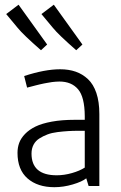

<svg xmlns="http://www.w3.org/2000/svg" viewBox="-20 -778 505 803"><path d="M324.7 -591.8 298.8 -567.9Q224.6 -632.8 201.7 -661.1L153.3 -719.2L205.1 -758.3ZM177.2 -591.8 151.4 -567.9Q77.1 -632.8 54.2 -661.1L5.9 -719.2L57.6 -758.3ZM111.8 -135.7Q111.8 -44.9 217.3 -44.9Q248.5 -44.9 281 -54.2Q313.5 -63.5 334.5 -77.1V-231H307.1Q283.7 -231 264.2 -229.7Q244.6 -228.5 220.7 -225.6Q196.8 -222.7 178.7 -215.8Q160.6 -209 144.8 -199Q128.9 -189 120.4 -172.9Q111.8 -156.7 111.8 -135.7ZM81.1 -460Q167.5 -488.3 231.4 -488.3Q267.6 -488.3 296.4 -478.3Q325.2 -468.3 347.9 -447Q370.6 -425.8 383.1 -388.9Q395.5 -352.1 395.5 -301.3V0H350.6L340.8 -32.2Q323.2 -18.1 284.2 -6.6Q245.1 4.9 207.5 4.9Q137.2 4.9 95.2 -31.7Q53.2 -68.4 53.2 -138.7Q53.2 -161.1 60.3 -180.4Q67.4 -199.7 84.7 -217.8Q102.1 -235.8 128.7 -248.8Q155.3 -261.7 196.8 -269.3Q238.3 -276.9 291.5 -276.9H334.5V-292.5Q334 -372.6 306.4 -404.8Q278.8 -437 228.5 -437Q221.2 -437 212.6 -436.3Q204.1 -435.5 197.8 -434.8Q191.4 -434.1 180.4 -431.9Q169.4 -429.7 164.3 -429Q159.2 -428.2 146 -425Q132.8 -421.9 129.4 -420.9Q126 -419.9 110.6 -416Q95.2 -412.1 93.3 -411.6Z"/></svg>

Font: Anaheim
Style: Regular
Weight: 400
Designer: vernon adams
Foundry: vernon adams
Version: Version 1.002; ttfautohint (v0.93.5-3d13) -l 8 -r 50 -G 200 